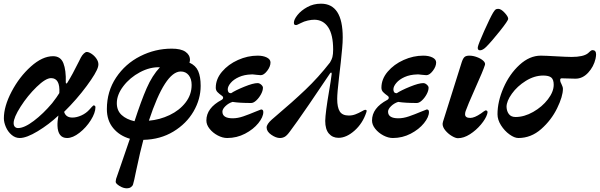

<svg xmlns="http://www.w3.org/2000/svg" viewBox="-20 -735 3255 1042"><path d="M1 -93Q1 -158 43 -238Q85 -318 147.5 -374Q210 -430 268 -430Q309 -430 324 -392Q339 -354 337 -288Q337 -283 340 -282Q343 -281 346 -287Q373 -330 408 -401L419 -423Q426 -436 435 -444.5Q444 -453 451 -453Q462 -453 477.5 -442.5Q493 -432 503.5 -416.5Q514 -401 514 -386Q514 -380 512 -372Q504 -341 450.5 -268.5Q397 -196 328 -128Q337 -97 373 -97Q396 -97 421.5 -108.5Q447 -120 465 -140Q470 -146 478 -154.5Q486 -163 487 -163Q498 -163 498 -153Q498 -123 473 -83Q448 -43 411.5 -14.5Q375 14 344 14Q319 14 306 -3Q293 -20 292 -52Q291 -76 297 -108Q246 -60 185 -23Q124 14 87 14Q63 14 43 -3Q23 -20 12 -45.5Q1 -71 1 -93ZM263 -175Q291 -211 302 -230Q307 -311 257 -311Q228 -311 179 -263.5Q130 -216 92 -156.5Q54 -97 54 -67Q54 -54 60.5 -47Q67 -40 78 -40Q112 -40 163.5 -79Q215 -118 263 -175Z M608 253V249Q608 244 610 236Q611 231 637 158L685 18Q629 2 594.5 -39.5Q560 -81 560 -143Q560 -239 610 -314Q660 -389 741 -430Q822 -471 912 -471Q962 -471 986.5 -454Q1011 -437 1011 -410Q1011 -403 1008 -395Q1042 -380 1055.5 -349.5Q1069 -319 1069 -269Q1069 -197 1030.5 -130.5Q992 -64 921 -21Q850 22 758 24Q742 82 719 191Q707 251 702 266Q699 275 690 281Q681 287 669 287Q649 287 629 274.5Q609 262 608 253ZM848 -370Q794 -372 739.5 -343Q685 -314 649.5 -267.5Q614 -221 614 -175Q614 -135 640 -111Q666 -87 710 -77Q746 -188 776 -256.5Q806 -325 848 -370ZM1020 -274Q1020 -307 1004 -327Q988 -347 961 -347Q876 -347 788 -80Q847 -85 900.5 -110.5Q954 -136 987 -178.5Q1020 -221 1020 -274Z M1100 -81Q1100 -149 1183 -193Q1191 -198 1191 -205Q1191 -210 1186 -214Q1169 -226 1160 -235.5Q1151 -245 1151 -259Q1151 -306 1185 -346Q1219 -386 1271.5 -409.5Q1324 -433 1378 -433Q1408 -433 1428 -423Q1448 -413 1448 -396Q1448 -374 1430 -350.5Q1412 -327 1395 -327Q1388 -327 1372 -329Q1368 -329 1358.5 -330.5Q1349 -332 1344 -331Q1306 -330 1277 -317Q1248 -304 1232 -285Q1216 -266 1216 -250Q1216 -229 1234 -229Q1258 -245 1306 -264.5Q1354 -284 1378 -284Q1388 -284 1397.5 -275.5Q1407 -267 1407 -259Q1407 -243 1396.5 -223.5Q1386 -204 1371 -190Q1356 -176 1343 -176Q1280 -176 1242 -182Q1220 -175 1203.5 -159Q1187 -143 1187 -129Q1187 -93 1243 -93Q1270 -93 1300.5 -103.5Q1331 -114 1369 -130Q1395 -141 1397 -141Q1409 -141 1409 -127Q1409 -100 1382 -66.5Q1355 -33 1310 -9.5Q1265 14 1213 14Q1188 14 1161.5 0Q1135 -14 1117.5 -36Q1100 -58 1100 -81Z M1427 -43Q1427 -61 1455 -86L1477 -105Q1567 -181 1637.5 -248Q1708 -315 1771 -396Q1781 -413 1784 -425Q1788 -441 1788 -466Q1788 -546 1761.5 -586.5Q1735 -627 1687 -628Q1670 -628 1650 -623.5Q1630 -619 1613 -610Q1608 -608 1599.5 -603.5Q1591 -599 1587 -599Q1580 -599 1577.5 -602Q1575 -605 1575 -612Q1575 -629 1594.5 -653.5Q1614 -678 1647.5 -696.5Q1681 -715 1722 -715Q1840 -715 1840 -532Q1840 -505 1837 -473Q1830 -396 1820 -315Q1810 -230 1810 -198Q1810 -152 1824 -130Q1838 -108 1873 -108Q1892 -108 1909 -114.5Q1926 -121 1942 -130Q1958 -139 1961 -139Q1970 -139 1970 -133L1968 -125Q1948 -65 1904 -26Q1860 13 1817 13Q1785 13 1765 -10Q1745 -33 1745 -79Q1746 -124 1766 -241Q1776 -299 1780 -333V-335Q1780 -341 1777 -341Q1773 -341 1770 -335Q1731 -276 1658 -169.5Q1585 -63 1553 -21Q1537 1 1525 7.5Q1513 14 1499 14Q1478 14 1452.5 -3.5Q1427 -21 1427 -43Z M1999 -81Q1999 -149 2082 -193Q2090 -198 2090 -205Q2090 -210 2085 -214Q2068 -226 2059 -235.5Q2050 -245 2050 -259Q2050 -306 2084 -346Q2118 -386 2170.5 -409.5Q2223 -433 2277 -433Q2307 -433 2327 -423Q2347 -413 2347 -396Q2347 -374 2329 -350.5Q2311 -327 2294 -327Q2287 -327 2271 -329Q2267 -329 2257.5 -330.5Q2248 -332 2243 -331Q2205 -330 2176 -317Q2147 -304 2131 -285Q2115 -266 2115 -250Q2115 -229 2133 -229Q2157 -245 2205 -264.5Q2253 -284 2277 -284Q2287 -284 2296.5 -275.5Q2306 -267 2306 -259Q2306 -243 2295.5 -223.5Q2285 -204 2270 -190Q2255 -176 2242 -176Q2179 -176 2141 -182Q2119 -175 2102.5 -159Q2086 -143 2086 -129Q2086 -93 2142 -93Q2169 -93 2199.5 -103.5Q2230 -114 2268 -130Q2294 -141 2296 -141Q2308 -141 2308 -127Q2308 -100 2281 -66.5Q2254 -33 2209 -9.5Q2164 14 2112 14Q2087 14 2060.5 0Q2034 -14 2016.5 -36Q1999 -58 1999 -81Z M2382 -63Q2382 -66 2384 -74L2486 -398Q2493 -419 2501.5 -426Q2510 -433 2527 -433Q2547 -433 2568.5 -425Q2590 -417 2602.5 -405.5Q2615 -394 2612 -383Q2602 -351 2560 -258Q2516 -159 2507 -132Q2504 -123 2504 -115Q2504 -95 2532 -95Q2555 -95 2590 -119Q2596 -124 2605 -130Q2614 -136 2615 -136Q2626 -136 2626 -126Q2626 -124 2624 -116Q2616 -90 2590 -59Q2564 -28 2530.5 -6.5Q2497 15 2465 15Q2452 15 2432 3Q2412 -9 2397 -27Q2382 -45 2382 -63ZM2573 -479Q2576 -496 2608 -567.5Q2640 -639 2656 -666Q2664 -679 2669 -683Q2674 -687 2684 -687Q2699 -687 2718.5 -666Q2738 -645 2738 -633Q2738 -623 2692.5 -566Q2647 -509 2619 -481Q2600 -462 2585 -462Q2571 -462 2573 -479Z M2680 -115Q2680 -184 2712.5 -258.5Q2745 -333 2799.5 -383Q2854 -433 2915 -433Q2930 -433 2949 -432Q2968 -431 2987 -430Q3057 -426 3082 -426Q3146 -426 3171 -446Q3175 -450 3182.5 -456.5Q3190 -463 3195 -463Q3215 -463 3215 -440Q3215 -431 3212 -416Q3202 -373 3172 -340.5Q3142 -308 3103 -308L3028 -310Q3020 -310 3020 -300Q3020 -291 3027 -279Q3035 -263 3035 -253Q3035 -212 3003.5 -147.5Q2972 -83 2917 -34.5Q2862 14 2793 14Q2772 14 2745 -5.5Q2718 -25 2699 -55Q2680 -85 2680 -115ZM2985 -275Q2985 -303 2972 -314Q2959 -325 2928 -325Q2880 -325 2833.5 -296Q2787 -267 2758 -226.5Q2729 -186 2729 -155Q2730 -131 2742 -115.5Q2754 -100 2778 -100Q2825 -100 2873.5 -127.5Q2922 -155 2953.5 -196Q2985 -237 2985 -275Z"/></svg>

Font: EB Garamond
Style: Bold Italic
Weight: 700
Italic angle: -17.2°
Designer: Georg Duffner and Octavio Pardo
Foundry: Georg Duffner
Version: Version 1.000